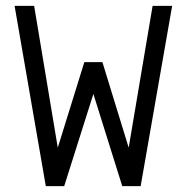

<svg xmlns="http://www.w3.org/2000/svg" viewBox="-20 -638 640 658"><path d="M137 0 30 -618H97L178 -132L269 -425H331L421 -132L503 -618H570L462 0H399L300 -316L200 0Z"/></svg>

Font: Victor Mono Thin Light
Style: Regular
Weight: 300
Monospace: yes
Version: Version 1.561;gftools[0.9.30]